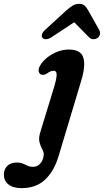

<svg xmlns="http://www.w3.org/2000/svg" viewBox="-148 -731 539 996"><path d="M274 -314.5 156.5 77Q133 156.5 86 200.8Q39 245 -36 245Q-80.5 245 -104.2 225.8Q-128 206.5 -128 175Q-128 147.5 -110.2 129.8Q-92.5 112 -60 112Q-42.5 112 -29.8 117.5Q-17 123 -4.5 128.8Q8 134.5 24 134.5Q45.5 134.5 61.2 117Q77 99.5 79 70.5Q79.5 58.5 71.2 43.5Q63 28.5 57.2 8Q51.5 -12.5 60 -42L134.5 -285.5Q144.5 -318.5 145.8 -341.2Q147 -364 129.5 -364Q114.5 -364 94.5 -349Q84.5 -343 77 -342.8Q69.5 -342.5 63.5 -345Q54 -350.5 52.5 -363.2Q51 -376 60.5 -391.5Q71.5 -411.5 94.5 -430.5Q117.5 -449.5 147.2 -461.8Q177 -474 209 -474Q271 -474 284 -432.5Q297 -391 274 -314.5ZM118.5 -537.5Q103 -527.5 90.8 -527.5Q78.5 -527.5 72 -534.5Q67 -540.5 69.5 -551.8Q72 -563 86 -576L194.5 -675.5Q213 -692 228.2 -701.5Q243.5 -711 262.5 -711Q281 -711 291.2 -701.5Q301.5 -692 310.5 -675.5L366.5 -576Q373.5 -563 370.2 -551.8Q367 -540.5 358.5 -534.5Q348.5 -527.5 336.2 -527.5Q324 -527.5 314 -537.5L237 -615.5Z"/></svg>

Font: Fraunces 9pt S100 SemiBold
Style: Italic
Weight: 600
Italic angle: -16°
Version: Version 1.000; ttfautohint (v1.8.3)